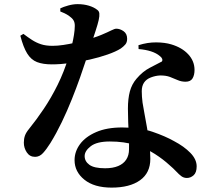

<svg xmlns="http://www.w3.org/2000/svg" viewBox="-20 -830 1040 910"><path d="M636.8 -597.5 636.3 -615.8Q679.4 -629.5 720.4 -629.1Q761.5 -628.8 791.7 -619.7Q842.7 -604.6 872.3 -572.5Q902 -540.5 902 -498.4Q902 -474.5 892.7 -458.6Q883.4 -442.7 859.2 -442.7Q839.6 -442.7 822.3 -450.3Q805.1 -457.9 785.4 -465.4Q765.7 -472.8 738 -472.3Q716.5 -471.2 695.1 -463Q673.8 -454.9 662.8 -438.6Q651.8 -422.3 651.9 -397.6Q651.9 -372.9 655.6 -343.8Q658.5 -323.8 664.6 -292.3Q670.6 -260.8 677 -223.8Q683.3 -186.8 687.9 -148.8Q692.5 -110.8 692.5 -77.1Q692.5 -10.6 643.8 24.3Q595.1 59.2 509 59.2Q426.4 59.2 379.9 21.6Q333.4 -16 333.4 -71Q333.4 -111.7 359.2 -146.8Q385.1 -182 435.6 -203.9Q486.1 -225.9 558.9 -225.9Q643.2 -225.9 703.4 -205.2Q763.6 -184.5 804.8 -161.2Q852.2 -136.3 882.1 -105.7Q912.1 -75 912.1 -41.6Q912.1 -12.2 897.7 0.7Q883.2 13.5 865.9 13.5Q850.9 13.5 839.6 5.1Q828.4 -3.2 815.3 -17.3Q802.3 -31.3 782.9 -47.8Q753.7 -74.8 713.9 -100.4Q674.1 -126 621.5 -142.7Q568.9 -159.4 500.5 -159.4Q439 -159.4 410.1 -137Q381.2 -114.6 381.2 -90.2Q381.2 -65.4 403.6 -49Q426 -32.5 478.1 -32.5Q515 -32.5 540.2 -43.1Q565.3 -53.6 578.4 -73.8Q591.5 -93.9 591.5 -122.5Q592.3 -149 590.6 -182.6Q588.9 -216.3 587.6 -251.1Q586.3 -285.8 586.3 -315.1Q586.3 -362.6 595.5 -396.7Q604.7 -430.8 626.8 -456.7Q656.1 -491.3 690 -508.7Q723.9 -526 747.2 -538.5Q751.2 -544.3 748.5 -551.3Q745.8 -558.3 737.8 -564.2Q721.6 -578.2 695.6 -586.6Q669.6 -594.9 636.8 -597.5ZM91 -669.4Q112.3 -653.3 131.7 -640.7Q151.2 -628 174 -620.4Q196.8 -612.8 228.9 -612.8Q253.1 -612.8 280.1 -616.9Q307.2 -621 331.6 -626.5Q356.1 -632 371.7 -635.7Q428.5 -651.2 460 -664.5Q491.5 -677.8 507.4 -685.9Q523.4 -694 531.2 -694Q548.6 -694 565.6 -682.2Q582.6 -670.3 582.6 -646.2Q582.6 -629.1 573.7 -618.9Q564.8 -608.6 552 -599.8Q528.9 -585.2 490.1 -571.7Q451.4 -558.1 405.4 -547.6Q359.3 -537.1 312.5 -531Q265.6 -524.9 225.4 -524.9Q183.5 -524.9 155.4 -535.8Q127.2 -546.8 108.9 -576.4Q90.5 -605.9 76.4 -660.7ZM265.8 -775.6V-790.4Q280 -797.4 303.3 -803.9Q326.7 -810.4 347.5 -810.4Q377.1 -810.4 401.4 -803Q425.7 -795.6 440.7 -783.5Q449.6 -777.6 450.8 -766Q452.1 -754.4 447.7 -734.6Q443.2 -714.7 433.3 -684.6Q423.5 -654.4 408.7 -609.7Q401.8 -589.3 389.4 -550.7Q377 -512.1 359.5 -462.9Q342.1 -413.6 320.4 -359.4Q298.7 -305.1 273.1 -251.7Q247.4 -198.3 219 -152.2Q200.3 -122.5 183.9 -104.6Q167.5 -86.6 146.3 -86.6Q121 -86.6 107 -107.7Q93 -128.7 93 -153.8Q93 -172.5 98.3 -187.3Q103.6 -202 117.5 -218.9Q152.9 -262.6 187.7 -314.4Q222.6 -366.3 253.1 -427.8Q283.6 -489.4 305.3 -560.6Q314.3 -589.2 320.6 -615.2Q327 -641.3 330.6 -664.6Q334.3 -687.9 334.5 -706.8Q334.8 -722.8 328.7 -733.2Q322.7 -743.6 309.7 -752.7Q297.5 -761.8 285.5 -767.3Q273.4 -772.9 265.8 -775.6Z"/></svg>

Font: Noto Serif SC
Style: Regular
Weight: 200
Designer: Ryoko NISHIZUKA 西塚涼子 (kana & ideographs); Frank Grießhammer (Latin, Greek & Cyrillic); Wenlong ZHANG 张文龙 (bopomofo); San
Foundry: Adobe
Version: Version 2.001;hotconv 1.1.0;makeotfexe 2.6.0